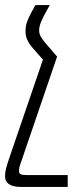

<svg xmlns="http://www.w3.org/2000/svg" viewBox="-33 -507 306 760"><path d="M-13 191C-13 215 4 233 50 233H235V186H70C49 186 42 181 42 170C42 158 46 146 53 127L193 -283L149 -334C130 -356 122 -370 122 -386C122 -407 129 -425 164 -487H107C76 -431 68 -413 68 -383C68 -357 78 -338 100 -313L137 -271L7 109C-8 153 -13 169 -13 191Z"/></svg>

Font: Noto Sans Armenian ExtraCondensed Light
Style: Regular
Weight: 300
Width: 2
Designer: Monotype Design Team
Foundry: Monotype Imaging Inc.
Version: Version 2.008